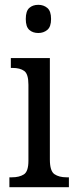

<svg xmlns="http://www.w3.org/2000/svg" viewBox="-20 -777 318 797"><path d="M139 -640Q116 -640 101.5 -653Q87 -666 87 -698Q87 -731 101.5 -744Q116 -757 139 -757Q161 -757 176.5 -744Q192 -731 192 -698Q192 -666 176.5 -653Q161 -640 139 -640ZM19 0V-41H30Q60 -41 79 -53Q98 -65 98 -110V-425Q98 -470 80.5 -482.5Q63 -495 33 -495H25V-536H187V-115Q187 -67 206 -54Q225 -41 256 -41H266V0Z"/></svg>

Font: Noto Serif Tamil Condensed
Style: Regular
Weight: 400
Width: 3
Designer: Indian Type Foundry, Tom Grace, and the Monotype Design Team
Foundry: Monotype Imaging Inc.
Version: Version 2.004; ttfautohint (v1.8.4.7-5d5b)